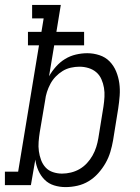

<svg xmlns="http://www.w3.org/2000/svg" viewBox="-50 -755 570 783"><path d="M217 8Q193 8 170.5 1Q148 -6 132 -22Q116 -38 106.5 -59.5Q97 -81 94 -104L76 0H-30V-55H24L109 -570H64V-625H119L128 -680H81V-735H198L180 -625H293V-570H171L150 -444Q162 -465 178.5 -483.5Q195 -502 215.5 -514.5Q236 -527 259.5 -532.5Q283 -538 306 -538Q306 -538 306 -538Q306 -538 306 -538Q331 -538 355.5 -530Q380 -522 397 -504.5Q414 -487 423.5 -464Q433 -441 436.5 -416Q440 -391 438 -364.5Q436 -338 432 -312L411 -182Q407 -159 400 -135.5Q393 -112 380.5 -90Q368 -68 350.5 -48.5Q333 -29 311.5 -16Q290 -3 265.5 2.5Q241 8 217 8ZM203 -47Q221 -47 239.5 -51.5Q258 -56 274.5 -65.5Q291 -75 304.5 -89.5Q318 -104 327.5 -121Q337 -138 342.5 -155.5Q348 -173 351 -191L372 -321Q375 -341 376 -360Q377 -379 374 -397Q371 -415 363.5 -432Q356 -449 342.5 -460.5Q329 -472 311 -477.5Q293 -483 274 -483Q257 -483 239 -479Q221 -475 205.5 -465.5Q190 -456 177 -442.5Q164 -429 155.5 -413Q147 -397 141.5 -380Q136 -363 134 -345L112 -215Q109 -196 107.5 -176.5Q106 -157 108.5 -138.5Q111 -120 117.5 -102.5Q124 -85 136 -72Q148 -59 166 -53Q184 -47 203 -47Z"/></svg>

Font: Iosevka Slab Light
Style: Italic
Weight: 300
Italic angle: -9°
Monospace: yes
Designer: Belleve Invis
Foundry: Belleve Invis
Version: Version 11.1.1; ttfautohint (v1.8.3)